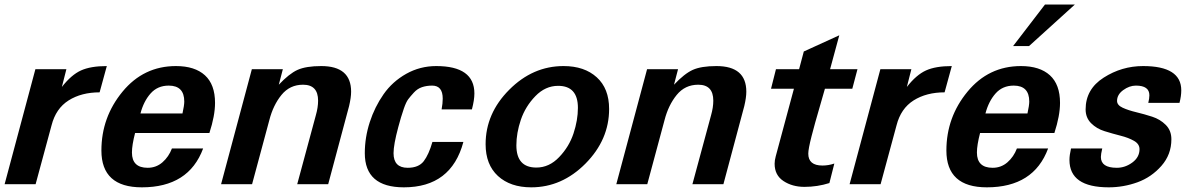

<svg xmlns="http://www.w3.org/2000/svg" viewBox="-25 -801 5181 835"><path d="M439.5 -513.7C392.6 -513.7 355.1 -507.3 327.1 -494.6C299.2 -481.9 271.5 -458 244.1 -422.9L263.7 -500H128.9L-4.9 0H129.9L199.2 -255.9C211.6 -304.7 236.3 -340.8 273.4 -364.3C310.5 -387.7 355.5 -399.4 408.2 -399.4Z M910.2 -353.5C910.2 -406.9 895.5 -446.9 866.2 -473.6C836.9 -500.3 794.9 -513.7 740.2 -513.7C646.5 -513.7 569 -476.6 507.8 -402.3C446.6 -328.1 416 -242.8 416 -146.5C416 -39.7 474.6 13.7 591.8 13.7C727.9 13.7 816.7 -42.6 858.4 -155.3H722.7C713.5 -131.2 699.9 -111.2 681.6 -95.2C663.4 -79.3 641.9 -71.3 617.2 -71.3C571.6 -71.3 548.8 -93.4 548.8 -137.7C548.8 -159.2 553.4 -187.5 562.5 -222.7H885.7C902 -272.8 910.2 -316.4 910.2 -353.5ZM776.4 -359.4C776.4 -348.3 773.8 -331.1 768.6 -307.6H585.9C595.1 -342.8 609.7 -371.7 629.9 -394.5C650.1 -417.3 676.4 -428.7 709 -428.7C753.9 -428.7 776.4 -405.6 776.4 -359.4Z M1502 -402.3C1502 -476.6 1458.7 -513.7 1372.1 -513.7C1327.8 -513.7 1293.5 -508.1 1269 -497.1C1244.6 -486 1217.4 -464.5 1187.5 -432.6L1205.1 -500H1070.3L936.5 0H1071.3L1146.5 -279.3C1157.6 -322.3 1175.1 -358.6 1199.2 -388.2C1223.3 -417.8 1254.6 -432.6 1293 -432.6C1336.6 -432.6 1358.4 -409.5 1358.4 -363.3C1358.4 -343.8 1355.1 -322.6 1348.6 -299.8L1267.6 0H1402.3L1493.2 -339.8C1499 -364.6 1502 -385.4 1502 -402.3Z M2038.1 -394.5C2038.1 -474 1982.7 -513.7 1872.1 -513.7C1825.2 -513.7 1781.7 -502.4 1741.7 -480C1701.7 -457.5 1668.8 -427.9 1643.1 -391.1C1617.4 -354.3 1597.3 -313.8 1583 -269.5C1568.7 -225.3 1561.5 -180.3 1561.5 -134.8C1561.5 -35.8 1618.2 13.7 1731.4 13.7C1868.8 13.7 1955.1 -52.1 1990.2 -183.6H1855.5C1845.1 -147.1 1832.5 -119.3 1817.9 -100.1C1803.2 -80.9 1779.9 -71.3 1748 -71.3C1707 -71.3 1686.5 -92.4 1686.5 -134.8C1686.5 -159.5 1693.4 -197.3 1707 -248L1718.8 -290C1720.7 -297.2 1724.9 -310.2 1731.4 -329.1C1738 -348 1744.3 -361.5 1750.5 -369.6C1756.7 -377.8 1764.8 -387.4 1774.9 -398.4C1785 -409.5 1796.7 -417.3 1810.1 -421.9C1823.4 -426.4 1838.2 -428.7 1854.5 -428.7C1885.1 -428.7 1900.4 -409.8 1900.4 -372.1C1900.4 -358.4 1898.8 -342.8 1895.5 -325.2H2027.3C2034.5 -352.5 2038.1 -375.7 2038.1 -394.5Z M2624 -327.1C2624 -386.4 2606.1 -432.3 2570.3 -464.8C2534.5 -497.4 2486.3 -513.7 2425.8 -513.7C2336.6 -513.7 2257.8 -479.3 2189.5 -410.6C2121.1 -342 2086.9 -263 2086.9 -173.8C2086.9 -114.6 2104.8 -68.5 2140.6 -35.6C2176.4 -2.8 2224.6 13.7 2285.2 13.7C2374.3 13.7 2453.1 -20.8 2521.5 -89.8C2589.8 -158.9 2624 -238 2624 -327.1ZM2488.3 -332C2488.3 -296.2 2481.9 -259.1 2469.2 -220.7C2456.5 -182.3 2435.7 -147.9 2406.7 -117.7C2377.8 -87.4 2344.7 -72.3 2307.6 -72.3C2249.7 -72.3 2220.7 -104.5 2220.7 -168.9C2220.7 -204.8 2227.2 -241.9 2240.2 -280.3C2253.3 -318.7 2274.3 -352.9 2303.2 -382.8C2332.2 -412.8 2365.2 -427.7 2402.3 -427.7C2459.6 -427.7 2488.3 -395.8 2488.3 -332Z M3220.7 -402.3C3220.7 -476.6 3177.4 -513.7 3090.8 -513.7C3046.5 -513.7 3012.2 -508.1 2987.8 -497.1C2963.4 -486 2936.2 -464.5 2906.2 -432.6L2923.8 -500H2789.1L2655.3 0H2790L2865.2 -279.3C2876.3 -322.3 2893.9 -358.6 2918 -388.2C2942.1 -417.8 2973.3 -432.6 3011.7 -432.6C3055.3 -432.6 3077.1 -409.5 3077.1 -363.3C3077.1 -343.8 3073.9 -322.6 3067.4 -299.8L2986.3 0H3121.1L3211.9 -339.8C3217.8 -364.6 3220.7 -385.4 3220.7 -402.3Z M3704.1 -500H3585L3625 -647.5L3470.7 -577.1L3450.2 -500H3349.6L3328.1 -415H3427.7L3348.6 -121.1C3345.4 -109.4 3343.8 -98.6 3343.8 -88.9C3343.8 -55.7 3356.6 -30.6 3382.3 -13.7C3408 3.3 3438.5 11.7 3473.6 11.7C3510.7 11.7 3546.9 6.2 3582 -4.9L3603.5 -89.8C3586.6 -84 3569.3 -81.1 3551.8 -81.1C3510.7 -81.1 3490.2 -98.3 3490.2 -132.8C3490.2 -146.5 3495 -171.7 3504.4 -208.5C3513.8 -245.3 3525.4 -286.9 3539.1 -333.5C3552.7 -380 3560.5 -407.2 3562.5 -415H3681.6Z M4114.3 -513.7C4067.4 -513.7 4029.9 -507.3 4002 -494.6C3974 -481.9 3946.3 -458 3918.9 -422.9L3938.5 -500H3803.7L3669.9 0H3804.7L3874 -255.9C3886.4 -304.7 3911.1 -340.8 3948.2 -364.3C3985.4 -387.7 4030.3 -399.4 4083 -399.4Z M4649.4 -781.2H4519.5L4380.9 -600.6H4450.2ZM4585 -353.5C4585 -406.9 4570.3 -446.9 4541 -473.6C4511.7 -500.3 4469.7 -513.7 4415 -513.7C4321.3 -513.7 4243.8 -476.6 4182.6 -402.3C4121.4 -328.1 4090.8 -242.8 4090.8 -146.5C4090.8 -39.7 4149.4 13.7 4266.6 13.7C4402.7 13.7 4491.5 -42.6 4533.2 -155.3H4397.5C4388.3 -131.2 4374.7 -111.2 4356.4 -95.2C4338.2 -79.3 4316.7 -71.3 4292 -71.3C4246.4 -71.3 4223.6 -93.4 4223.6 -137.7C4223.6 -159.2 4228.2 -187.5 4237.3 -222.7H4560.5C4576.8 -272.8 4585 -316.4 4585 -353.5ZM4451.2 -359.4C4451.2 -348.3 4448.6 -331.1 4443.4 -307.6H4260.7C4269.9 -342.8 4284.5 -371.7 4304.7 -394.5C4324.9 -417.3 4351.2 -428.7 4383.8 -428.7C4428.7 -428.7 4451.2 -405.6 4451.2 -359.4Z M5112.3 -408.2C5112.3 -478.5 5057 -513.7 4946.3 -513.7C4884.4 -513.7 4827.3 -496.9 4774.9 -463.4C4722.5 -429.9 4696.3 -383.8 4696.3 -325.2C4696.3 -301.1 4704.3 -281.1 4720.2 -265.1C4736.2 -249.2 4755.7 -237.6 4778.8 -230.5C4801.9 -223.3 4825 -216.8 4848.1 -210.9C4871.3 -205.1 4890.8 -197.6 4906.7 -188.5C4922.7 -179.4 4930.7 -167.3 4930.7 -152.3C4930.7 -128.9 4920.2 -109.5 4899.4 -94.2C4878.6 -78.9 4856.1 -71.3 4832 -71.3C4785.8 -71.3 4762.7 -86.9 4762.7 -118.2C4762.7 -126 4764.6 -138.3 4768.6 -155.3H4632.8C4628.3 -135.7 4626 -119.1 4626 -105.5C4626 -26 4682.9 13.7 4796.9 13.7C4839.8 13.7 4881.5 6.3 4921.9 -8.3C4962.2 -22.9 4996.9 -46.7 5025.9 -79.6C5054.9 -112.5 5069.3 -151 5069.3 -195.3C5069.3 -220.7 5061.2 -241.5 5044.9 -257.8C5028.6 -274.1 5009 -286 4985.8 -293.5C4962.7 -300.9 4939.6 -307.5 4916.5 -313C4893.4 -318.5 4873.7 -325 4857.4 -332.5C4841.1 -340 4833 -349.9 4833 -362.3C4833 -380.5 4842 -396.2 4859.9 -409.2C4877.8 -422.2 4896.2 -428.7 4915 -428.7C4954.1 -428.7 4973.6 -414.7 4973.6 -386.7C4973.6 -377.6 4972 -366.5 4968.8 -353.5H5104.5C5109.7 -373 5112.3 -391.3 5112.3 -408.2Z"/></svg>

Font: FreeUniversal
Style: BoldItalic
Weight: 700
Italic angle: -11°
Version: Version 1.001